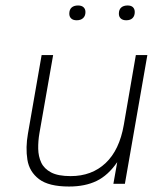

<svg xmlns="http://www.w3.org/2000/svg" viewBox="-20 -671 610 701"><path d="M232 10Q158 10 122.5 -17Q87 -44 80 -88Q73 -132 82 -183L132 -470H174L124 -185Q119 -156 119.5 -128Q120 -100 130.5 -77.5Q141 -55 166.5 -41.5Q192 -28 238 -28Q315 -28 365.5 -75.5Q416 -123 432 -215L476 -470H518L436 0H394L408 -79Q375 -31 333 -10.5Q291 10 232 10ZM441 -597Q428 -597 421 -603.5Q414 -610 414 -621Q414 -636 422.5 -643.5Q431 -651 446 -651Q459 -651 465.5 -644.5Q472 -638 472 -627Q472 -613 464 -605Q456 -597 441 -597ZM260 -597Q247 -597 240 -603.5Q233 -610 233 -621Q233 -636 241.5 -643.5Q250 -651 265 -651Q278 -651 285 -644.5Q292 -638 292 -627Q292 -613 283.5 -605Q275 -597 260 -597Z"/></svg>

Font: Gantari ExtraLight
Style: Italic
Weight: 250
Italic angle: -10°
Designer: Anugrah Pasau
Foundry: Lafontype
Version: Version 1.000